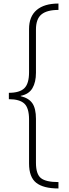

<svg xmlns="http://www.w3.org/2000/svg" viewBox="-20 -886 389 1084"><path d="M310 178Q225 178 184.5 146Q144 114 144 37V-212Q144 -276 117.5 -301Q91 -326 30 -326V-362Q91 -362 117.5 -388Q144 -414 144 -478V-722Q144 -793 187 -829.5Q230 -866 310 -866V-830Q245 -830 214 -804.5Q183 -779 183 -719V-475Q183 -422 163 -388Q143 -354 97 -345V-343Q143 -332 163 -302.5Q183 -273 183 -215V33Q183 97 211 119.5Q239 142 310 142Z"/></svg>

Font: Noto Sans Malayalam UI ExtraLight
Style: Regular
Weight: 200
Designer: Jelle Bosma - Monotype Design Team
Foundry: Monotype Imaging Inc.
Version: Version 2.104; ttfautohint (v1.8.4.7-5d5b)